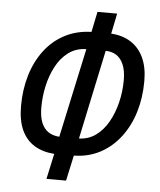

<svg xmlns="http://www.w3.org/2000/svg" viewBox="-53 -770 686 825"><g transform="rotate(5 290.5 -357.0)"><path d="M178.2 9.8 202.1 -100.1Q152.3 -103.5 116.2 -125.5Q80.1 -147.5 61 -189Q42 -230.5 42 -292.5Q42 -363.3 60.3 -424.8Q78.6 -486.3 113.8 -533.2Q148.9 -580.1 200 -607.2Q251 -634.3 315.9 -636.2L334 -724.1H418.9L400.9 -636.2Q450.2 -633.3 486.1 -610.4Q522 -587.4 541.3 -545.9Q560.5 -504.4 560.5 -445.3Q560.5 -373.5 541.5 -311.3Q522.5 -249 486.3 -201.9Q450.2 -154.8 399.7 -127.9Q349.1 -101.1 286.6 -100.1L262.7 9.8ZM217.3 -175.3 300.3 -560.5Q255.9 -559.6 223.4 -535.4Q190.9 -511.2 170.2 -471.9Q149.4 -432.6 139.4 -386.5Q129.4 -340.3 129.4 -294.9Q129.4 -255.4 139.6 -229.5Q149.9 -203.6 169.4 -190.4Q189 -177.2 217.3 -175.3ZM302.2 -175.3Q342.8 -176.3 374.5 -199.2Q406.2 -222.2 427.7 -260.3Q449.2 -298.3 460.7 -345.5Q472.2 -392.6 472.2 -441.9Q472.2 -481.4 461.4 -507.6Q450.7 -533.7 431.2 -546.9Q411.6 -560.1 383.8 -560.5Z"/></g></svg>

Font: Open Sans Condensed Medium
Style: Italic
Weight: 500
Width: 3
Italic angle: -12°
Designer: Monotype Design Team
Foundry: Monotype Imaging Inc.
Version: Version 3.000